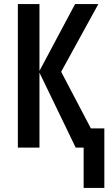

<svg xmlns="http://www.w3.org/2000/svg" viewBox="-20 -734 552 955"><path d="M469.2 -713.9 284.2 -377 432.1 -95.2H499V200.7H396V0H356.4L176.3 -372.6V0H68.8V-713.9H176.3V-381.3L353.5 -713.9Z"/></svg>

Font: Open Sans Condensed SemiBold
Style: Regular
Weight: 600
Width: 3
Designer: Monotype Design Team
Foundry: Monotype Imaging Inc.
Version: Version 3.000; ttfautohint (v1.8.4)